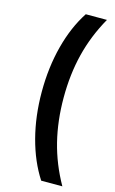

<svg xmlns="http://www.w3.org/2000/svg" viewBox="-140 -795 626 1043"><g transform="rotate(15 173.5 -274.0)"><path d="M84 -274Q84 -411 115.5 -531.5Q147 -652 206 -742H325Q264 -634 235.5 -519.5Q207 -405 207 -274Q207 -143 235.5 -28.5Q264 86 325 194H206Q147 103 115.5 -17Q84 -137 84 -274Z"/></g></svg>

Font: Montserrat Alternates SemiBold
Style: Regular
Weight: 600
Designer: Julieta Ulanovsky
Foundry: Julieta Ulanovsky
Version: Version 7.200